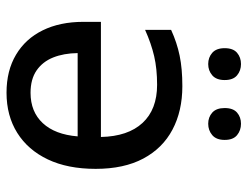

<svg xmlns="http://www.w3.org/2000/svg" viewBox="-108 -666 784 609"><g transform="rotate(90 284.5 -362.0)"><path d="M253.9 -547.9Q332.5 -547.9 391.6 -516.6Q450.7 -485.4 483.4 -424.1Q516.1 -362.8 516.1 -272.9Q516.1 -184.1 486.1 -121.1Q456.1 -58.1 401.9 -24.2Q347.7 9.8 274.4 9.8Q204.6 9.8 154.1 -20.3Q103.5 -50.3 76.7 -105Q49.8 -159.7 49.8 -233.9V-289.6H415Q413.1 -375.5 370.4 -421.6Q327.6 -467.8 249.5 -467.8Q198.7 -467.8 158.7 -458.5Q118.7 -449.2 75.2 -429.7V-512.2Q115.7 -530.8 157 -539.3Q198.2 -547.9 253.9 -547.9ZM413.1 -215.8H148.9Q149.4 -171.9 162.8 -138.2Q176.3 -104.5 204.1 -85.4Q231.9 -66.4 274.9 -66.4Q335 -66.4 371.1 -105.2Q407.2 -144 413.1 -215.8ZM133.3 -682.1Q133.3 -709 147.9 -721.4Q162.6 -733.9 183.6 -733.9Q204.6 -733.9 219.5 -721.4Q234.4 -709 234.4 -682.1Q234.4 -655.8 219.5 -642.8Q204.6 -629.9 183.6 -629.9Q162.6 -629.9 147.9 -642.8Q133.3 -655.8 133.3 -682.1ZM323.2 -682.1Q323.2 -709 337.6 -721.4Q352.1 -733.9 373 -733.9Q394 -733.9 409.2 -721.4Q424.3 -709 424.3 -682.1Q424.3 -655.8 409.2 -642.8Q394 -629.9 373 -629.9Q352.1 -629.9 337.6 -642.8Q323.2 -655.8 323.2 -682.1Z"/></g></svg>

Font: Open Sans Medium
Style: Regular
Weight: 500
Designer: Monotype Design Team
Foundry: Monotype Imaging Inc.
Version: Version 3.000